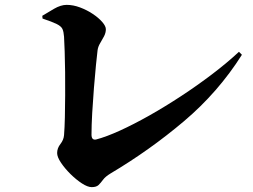

<svg xmlns="http://www.w3.org/2000/svg" viewBox="-20 -750 1040 789"><path d="M154.8 -673.8 153.8 -685.1Q174.3 -697.8 202.1 -713.9Q230 -730 253.9 -730Q280.8 -730 308.8 -719.5Q336.9 -709 361.1 -692.9Q385.3 -676.8 400.1 -659.7Q415 -642.6 415 -629.9Q415 -615.2 407.5 -600.8Q399.9 -586.4 391.4 -572.3Q382.8 -558.1 380.9 -543Q378.4 -523.9 374.3 -482.2Q370.1 -440.4 366 -388.4Q361.8 -336.4 358.9 -285.4Q356 -234.4 356 -196.8Q356 -172.9 375 -176.8Q416 -187.5 472.4 -213.1Q528.8 -238.8 593.3 -275.1Q657.7 -311.5 723.6 -354.7Q789.6 -397.9 851.1 -444.6Q912.6 -491.2 961.9 -537.1L974.1 -524.9Q876.5 -370.6 735.8 -251.7Q595.2 -132.8 434.1 -37.1Q413.1 -24.4 403.6 -11.5Q394 1.5 385 10.3Q376 19 356.9 19Q340.3 19 316.7 3.7Q293 -11.7 269.5 -34.9Q246.1 -58.1 230.5 -81.5Q214.8 -105 214.8 -121.1Q214.8 -141.1 228.3 -158.2Q241.7 -175.3 243.2 -194.8Q245.6 -225.1 246.6 -268.1Q247.6 -311 247.8 -359.1Q248 -407.2 247.6 -453.6Q247.1 -500 245.8 -538.3Q244.6 -576.7 243.2 -599.1Q241.7 -619.6 236.6 -630.9Q231.4 -642.1 213.4 -651.1Q195.3 -660.2 154.8 -673.8Z"/></svg>

Font: Source Han Serif JP Heavy
Style: Regular
Weight: 900
Designer: Ryoko NISHIZUKA  (kana & ideographs); Frank Grießhammer (Latin, Greek & Cyrillic); Wenlong ZHANG  (bopomofo); Sandoll Co
Foundry: Adobe Systems Incorporated
Version: Version 1.001;PS 1.001;hotconv 16.6.54;makeotf.lib2.5.65590